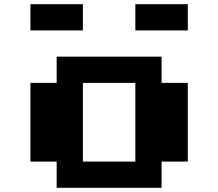

<svg xmlns="http://www.w3.org/2000/svg" viewBox="-20 -895 1040 915"><path d="M125 -875H375V-750H125ZM625 -875H875V-750H625ZM250 -625H750V-500H875V-125H750V0H250V-125H125V-500H250ZM375 -500V-125H625V-500Z"/></svg>

Font: Dogica
Style: Bold
Weight: 700
Monospace: yes
Designer: Roberto Mocci
Version: Version 001.000